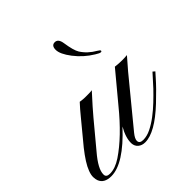

<svg xmlns="http://www.w3.org/2000/svg" viewBox="-243 -724 851 851"><g transform="rotate(-45 183.0 -298.0)"><path d="M248 -565.4Q255.9 -512.2 268.1 -492.7Q289.6 -458.5 329.1 -436Q335 -431.6 337.9 -429.9Q340.8 -428.2 340.8 -424.3Q340.8 -420.4 335.9 -420.4Q331.1 -420.4 325.7 -423.3L311 -431.6Q265.6 -459 232.9 -501.5Q201.2 -543 201.2 -569.8Q201.2 -596.7 222.2 -596.7Q243.2 -596.7 248 -565.4ZM-39.6 -28.8Q-39.6 -11.2 -16.1 -11.2Q16.6 -11.2 54.2 -36.1Q135.3 -90.3 223.1 -198.2L334 -331.5Q357.4 -328.6 376.5 -328.6Q395.5 -328.6 408.2 -330.1L360.4 -274.9L187.5 -64.5Q170.4 -43.5 170.4 -30.3Q170.4 -12.7 193.8 -12.7Q217.3 -12.7 242.4 -25.1Q267.6 -37.6 292.7 -56.6Q317.9 -75.7 341.8 -98.4Q365.7 -121.1 385.3 -141.6L436.5 -198.2L446.3 -189.9L427.2 -168.5Q413.1 -152.3 392.6 -131.3L347.2 -86.9Q253.9 1 192.4 1Q172.4 1 159.4 -10Q146.5 -21 145.5 -39.6Q144.5 -75.2 170.4 -120.1Q58.1 1 -20 1Q-64 1 -76.2 -30.3Q-79.6 -39.1 -80.1 -52.7Q-80.6 -66.4 -73.5 -85.4Q-66.4 -104.5 -52.2 -126.7Q-38.1 -148.9 -17.6 -174.8L70.3 -281.2Q90.8 -306.6 113.8 -331.5Q132.8 -328.6 144.5 -328.6H161.1Q182.1 -328.6 188 -330.1Q130.9 -267.6 107.9 -239.7L10.7 -123Q-40.5 -63.5 -39.6 -28.8Z"/></g></svg>

Font: Pinyon Script
Style: Regular
Weight: 400
Designer: Nicole Fally
Foundry: Nicole Fally
Version: Version 1.005